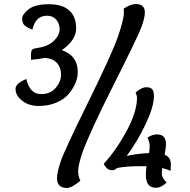

<svg xmlns="http://www.w3.org/2000/svg" viewBox="-20 -907 941 953"><path d="M595 -845 594 -864Q628 -887 654 -887Q699 -887 699 -845Q699 -820 682.5 -774Q666 -728 545 -488Q424 -248 388 -147Q368 -87 368 -58.5Q368 -30 379 -10Q336 26 312 26Q263 26 263 -23Q263 -52 281.5 -106.5Q300 -161 418 -400.5Q536 -640 565.5 -725.5Q595 -811 595 -845ZM134 -635Q134 -655 139.5 -660.5Q145 -666 165 -669Q218 -676 247 -704Q276 -732 276 -761Q276 -790 259 -809.5Q242 -829 213 -829Q156 -829 141 -760Q112 -771 101 -782Q90 -793 90 -814.5Q90 -836 122 -861Q154 -886 222 -886Q290 -886 324 -855Q358 -824 358 -766Q358 -708 287 -658Q366 -631 366 -550Q366 -496 322 -442Q300 -415 260.5 -398Q221 -381 172 -381Q123 -381 90 -407Q57 -433 57 -466Q57 -493 111 -515Q127 -440 185 -440Q230 -440 256.5 -471Q283 -502 283 -536.5Q283 -571 263.5 -593.5Q244 -616 204 -620Q171 -613 134 -610ZM744 -429Q744 -380 705 -295.5Q666 -211 609 -133Q663 -145 720 -147Q723 -164 723 -182.5Q723 -201 712 -224Q736 -240 760 -240Q804 -240 804 -191Q804 -174 797 -139Q828 -127 828 -92Q828 -89 827.5 -76Q827 -63 827 -59Q809 -67 785 -73Q783 -51 783 -46Q783 -24 807 -1Q780 25 754 25Q704 25 704 -38Q704 -60 707 -82H671Q604 -82 561 -73Q550 -62 537 -62Q510 -62 495 -94Q556 -160 608 -256Q660 -352 660 -422Q660 -432 653 -448Q684 -474 705 -474Q726 -474 735 -464.5Q744 -455 744 -429Z"/></svg>

Font: Paprika
Style: Regular
Weight: 400
Designer: Eduardo Rodriguez Tunni
Foundry: Eduardo Rodriguez Tunni
Version: Version 1.001